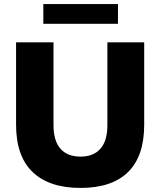

<svg xmlns="http://www.w3.org/2000/svg" viewBox="-20 -913 788 944"><path d="M376 11Q222 11 140.5 -67Q59 -145 59 -300V-705H243V-298Q243 -221 277 -182Q311 -143 376 -143Q440 -143 474 -182Q508 -221 508 -298V-705H689V-300Q689 -145 609.5 -67Q530 11 376 11ZM193 -796V-893H560V-796Z"/></svg>

Font: Nunito Sans 12pt Black
Style: Regular
Weight: 900
Designer: Vernon Adams
Foundry: Vernon Adams
Version: Version 3.101;gftools[0.9.27]